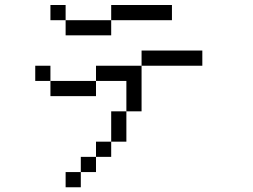

<svg xmlns="http://www.w3.org/2000/svg" viewBox="-20 -708 1040 790"><path d="M812.5 -437.5V-500H562.5V-437.5H375V-375H187.5V-312.5H375V-375H500Q500 -375 500 -250H437.5Q437.5 -250 437.5 -125H375V-62.5H312.5V0H250V62.5H312.5V0H375V-62.5H437.5V-125H500Q500 -125 500 -250H562.5V-437.5ZM687.5 -625V-687.5H437.5V-625H250V-562.5H437.5V-625ZM187.5 -375V-437.5H125V-375ZM250 -625V-687.5H187.5V-625Z"/></svg>

Font: Unifont
Style: Regular
Weight: 500
Version: Version 13.0.05